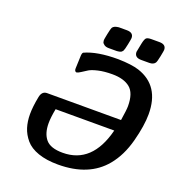

<svg xmlns="http://www.w3.org/2000/svg" viewBox="-160 -1032 1094 1184"><g transform="rotate(20 386.5 -440.0)"><path d="M85 -211.9Q85 -260.7 98.1 -327.1Q106 -369.1 140.1 -369.1H625Q636.2 -439.9 636.2 -463.9Q636.2 -549.8 595.2 -583Q554.2 -616.2 479 -616.2Q425.8 -616.2 387 -607.2Q348.1 -598.1 330.1 -587.2Q312 -576.2 294.9 -564.7Q277.8 -553.2 267.1 -550.8Q262.2 -551.8 260.5 -552.5Q258.8 -553.2 255.9 -557.6Q252.9 -562 252.9 -571.8Q252.9 -580.6 255.9 -649.9Q255.9 -672.9 263.2 -679.2Q343.3 -716.3 481 -715.8Q569.8 -713.9 618.2 -698.2Q772.9 -647.5 772.9 -460.9Q772.9 -385.7 744.9 -279.8Q716.8 -173.8 658.2 -103Q555.2 22 353 22Q276.9 22 222.4 2.9Q168 -16.1 138.9 -50.5Q109.9 -85 97.4 -124.5Q85 -164.1 85 -211.9ZM211.9 -198.2Q211.9 -131.3 243.4 -93.8Q274.9 -56.2 355 -56.2Q547.9 -56.2 607.9 -293.9H223.1Q211.9 -236.3 211.9 -198.2ZM356.9 -795.9Q356.9 -802.7 364.5 -839.4Q372.1 -876 376 -882.8Q384.8 -898.9 417 -901.9H469.2Q513.2 -901.9 513.2 -866.2Q513.2 -859.4 505.6 -822.3Q498 -785.2 493.2 -776.9Q490.2 -772 486.1 -768.6Q481.9 -765.1 477.1 -763.7Q472.2 -762.2 469.5 -761.7Q466.8 -761.2 460.9 -760.5Q455.1 -759.8 454.1 -759.8H401.9Q382.8 -759.8 371.8 -767.8Q360.8 -775.9 358.9 -783Q356.9 -790 356.9 -795.9ZM570.8 -796.9Q570.8 -798.8 582 -854Q588.9 -887.2 597.9 -894.5Q606.9 -901.9 630.9 -901.9H683.1Q727.1 -901.9 727.1 -866.2Q727.1 -860.4 719.5 -822.3Q711.9 -784.2 706.1 -775.9Q694.8 -759.8 668 -759.8H615.2Q570.8 -759.8 570.8 -796.9Z"/></g></svg>

Font: CMU Sans Serif
Style: BoldOblique
Weight: 700
Italic angle: -12°
Version: Version 0.7.0